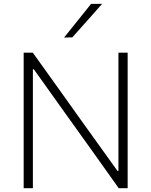

<svg xmlns="http://www.w3.org/2000/svg" viewBox="-20 -990 796 1010"><path d="M104.5 0Q104.5 -60.5 104.5 -116.2Q104.5 -172 104.5 -237V-475Q104.5 -541 104.5 -597Q104.5 -653 104.5 -713H152.5Q224 -613.5 290.8 -520Q357.5 -426.5 422 -336L598 -91H603V-475Q603 -541 603 -597Q603 -653 603 -713H651.5Q651.5 -653 651.5 -597Q651.5 -541 651.5 -475V-237Q651.5 -172 651.5 -116.2Q651.5 -60.5 651.5 0H604.5Q545.5 -83.5 479.5 -175.8Q413.5 -268 334 -379L158 -625.5H153V-237Q153 -172 153 -116.2Q153 -60.5 153 0ZM317 -792.5Q353 -837.5 388.5 -881.5Q424 -925.5 459 -969.5H517Q491 -940 464.8 -910.5Q438.5 -881 412.5 -851.8Q386.5 -822.5 360.5 -793.5Z"/></svg>

Font: Commissioner Thin ExtraLight
Style: Regular
Weight: 250
Version: Version 1.000